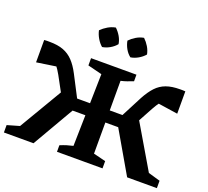

<svg xmlns="http://www.w3.org/2000/svg" viewBox="-149 -1086 1371 1268"><g transform="rotate(20 536.5 -452.0)"><path d="M372 0V-46Q396 -56 417 -62.5Q438 -69 461 -74L472 -582L372 -607V-658H691V-612Q668 -603 648.5 -596Q629 -589 606 -584V-72L692 -51V0ZM547 -291V-376H761V-291ZM865 0 676 -326 790 -416 1024 -19 935 -92 1074 -52V0ZM769 -304 670 -327 772 -524Q799 -574 828.5 -605.5Q858 -637 898 -651.5Q938 -666 995 -666Q1004 -666 1013 -666Q1022 -666 1032 -665V-508L878 -531L936 -573Q919 -560 901 -537Q883 -514 865 -481ZM526 -291H311V-376H526ZM207 0H-1V-52L138 -92L50 -18L284 -414L396 -326ZM302 -304 206 -481Q188 -513 170 -536Q152 -559 135 -572L194 -531L40 -508V-665Q50 -666 59.5 -666Q69 -666 77 -666Q136 -666 175.5 -651Q215 -636 244.5 -605Q274 -574 300 -524L402 -327ZM457 -904Q478 -884 492.5 -859Q507 -834 511 -807Q494 -786 468 -771Q442 -756 415 -752Q395 -769 379.5 -795Q364 -821 358 -849Q378 -869 403.5 -884Q429 -899 457 -904ZM655 -904Q676 -884 691 -859Q706 -834 711 -807Q693 -786 667 -771Q641 -756 614 -752Q592 -769 577.5 -795Q563 -821 558 -849Q577 -869 602 -884Q627 -899 655 -904Z"/></g></svg>

Font: Piazzolla 24pt
Style: Bold
Weight: 700
Designer: Juan Pablo del Peral
Foundry: Huerta Tipografica
Version: Version 2.005